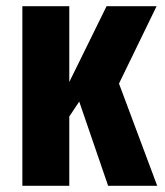

<svg xmlns="http://www.w3.org/2000/svg" viewBox="-20 -598 531 618"><path d="M52 0V-578H203V-334L323 -578H484L363 -329L486 0H328L235 -271L203 -223V0Z"/></svg>

Font: Oswald SemiBold
Style: Regular
Weight: 600
Designer: Vernon Adams
Foundry: Vernon Adams
Version: Version 4.100; ttfautohint (v1.8.1.43-b0c9)